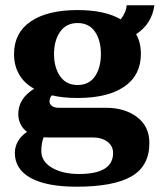

<svg xmlns="http://www.w3.org/2000/svg" viewBox="-20 -545 610 725"><path d="M544 -5Q544 82 476.5 121Q409 160 269 160Q156 160 96 127Q36 94 36 32Q36 10 47.5 -11Q59 -32 82 -47Q65 -60 57 -77.5Q49 -95 49 -114Q49 -173 109 -210Q72 -230 52.5 -263.5Q33 -297 33 -341Q33 -421 96 -464Q159 -507 273 -507Q375 -507 436 -472Q458 -502 458 -525H563Q553 -454 494 -416Q512 -385 512 -341Q512 -261 449.5 -218Q387 -175 273 -175Q217 -175 176 -185Q167 -176 167 -162Q167 -152 176 -145Q185 -138 202 -138H380Q451 -138 497.5 -103Q544 -68 544 -5ZM184 -341Q184 -290 207 -257Q230 -224 273 -224Q316 -224 338.5 -256.5Q361 -289 361 -341Q361 -393 338.5 -425.5Q316 -458 273 -458Q230 -458 207 -425Q184 -392 184 -341ZM407 33Q407 6 385.5 -10Q364 -26 329 -26H162Q150 -26 145 -27Q136 -5 136 25Q136 65 176.5 88.5Q217 112 278 112Q407 112 407 33Z"/></svg>

Font: Trirong Bold
Style: Regular
Weight: 700
Designer: Katatrad Team
Foundry: CadsonDemak
Version: Version 1.000